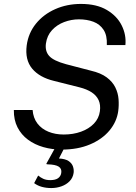

<svg xmlns="http://www.w3.org/2000/svg" viewBox="-20 -752 695 978"><path d="M241.2 205.9Q215.4 205.9 193.5 199.9Q171.5 193.9 153.9 180.8L174.4 142.2Q185.5 151.7 200.2 158.6Q214.9 165.5 236.1 165.5Q261.8 165.5 275.6 155.9Q289.3 146.3 292 129Q295.5 107.4 279.1 96.8Q262.8 86.1 222.8 85.1Q217.9 85.1 216.6 83.6Q215.3 82.1 218 78.4L264.1 -5H311.2L280.3 55.3Q312.2 56.9 329.2 68.2Q346.1 79.5 351.6 95.8Q357.2 112.2 355 128.8Q351.3 153.8 334.6 171Q317.9 188.2 293.3 197Q268.7 205.9 241.2 205.9ZM294.2 10Q245.2 10 201 -2.6Q156.8 -15.2 122.6 -40.4Q88.5 -65.6 69.2 -103.4Q49.9 -141.1 50.5 -191.8H146.1Q149.3 -150.9 170.6 -123Q192 -95.2 226.8 -81Q261.7 -66.8 304.7 -66.8Q352.9 -66.8 392.7 -81.2Q432.5 -95.5 458.2 -122.1Q483.8 -148.7 488.8 -185.3Q493.3 -218.1 482.3 -242Q471.3 -265.8 446.8 -281.8Q422.2 -297.8 385.4 -307.1L255.5 -339.8Q181.1 -357.6 143.7 -402.5Q106.4 -447.4 116.1 -521.3Q124.6 -583.8 163 -631.3Q201.4 -678.8 261.2 -705.4Q321 -732 392.7 -732Q472 -732 523.9 -701.4Q575.9 -670.8 599.8 -622.7Q623.8 -574.7 618.7 -522.4H524.2Q526.4 -571.4 507.6 -600.1Q488.8 -628.8 455.8 -641.2Q422.8 -653.5 381.9 -653.5Q343.4 -653.5 306.8 -639.7Q270.2 -625.9 244.8 -598.3Q219.5 -570.8 213.9 -530.2Q208.7 -491.3 230.7 -466.8Q252.6 -442.3 316.8 -424.9L442.7 -392.1Q493.6 -380.3 523.5 -357.9Q553.3 -335.6 567.3 -307Q581.4 -278.4 583.8 -247.3Q586.3 -216.2 582.3 -186.6Q574.9 -132 537.8 -87.4Q500.6 -42.7 438.5 -16.4Q376.5 10 294.2 10Z"/></svg>

Font: Public Sans Thin
Style: Italic
Weight: 100
Italic angle: -8°
Designer: The Public Sans project authors (U.S. Web Design System). Libre Franklin designed by Pablo Impallari and Rodrigo Fuenzal
Version: Version 2.000